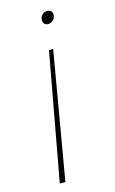

<svg xmlns="http://www.w3.org/2000/svg" viewBox="-111 -600 479 797"><g transform="rotate(-15 128.0 -201.0)"><path d="M161 -395 67 152H43L143 -395ZM178 -554Q189 -554 195 -546.5Q201 -539 199 -527Q197 -515 188 -507.5Q179 -500 168 -500Q157 -500 151 -507.5Q145 -515 147 -527Q149 -539 158 -546.5Q167 -554 178 -554Z"/></g></svg>

Font: Poppins Variable
Style: Italic
Weight: 100
Italic angle: -10°
Designer: Jonny Pinhorn
Foundry: Indian Type Foundry
Version: Version 6.000